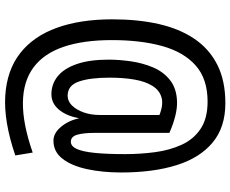

<svg xmlns="http://www.w3.org/2000/svg" viewBox="-98 -810 936 781"><g transform="rotate(90 370.5 -420.0)"><path d="M612.8 -13.7Q473.6 33.7 369.9 27.1Q266.1 20.5 197 -33.4Q127.9 -87.4 93.5 -182.9Q59.1 -278.3 59.1 -408.2Q59.1 -512.2 78.1 -596.7Q97.2 -681.2 138.2 -741.9Q179.2 -802.7 243.9 -835.4Q308.6 -868.2 400.4 -868.2Q498 -868.2 560.3 -816.4Q622.6 -764.6 652.3 -669.7Q682.1 -574.7 682.1 -444.3Q682.1 -369.1 668.7 -306.4Q655.3 -243.7 626.7 -206.3Q598.1 -168.9 552.7 -168.9Q522.5 -168.9 496.8 -199.2Q471.2 -229.5 461.4 -273.4Q452.1 -221.7 426.5 -191.2Q400.9 -160.6 363.8 -160.6Q322.8 -160.6 291 -186Q259.3 -211.4 241.2 -263.4Q223.1 -315.4 223.1 -394Q223.1 -436.5 230 -484.1Q236.8 -531.7 254.6 -574Q272.5 -616.2 305.9 -642.8Q339.4 -669.4 392.1 -671.6Q444.8 -673.8 521 -640.6V-336.9Q521 -291 528.6 -265.4Q536.1 -239.7 557.1 -239.7Q575.2 -239.7 586.2 -263.4Q597.2 -287.1 602.3 -335.9Q607.4 -384.8 607.4 -460Q607.4 -522.9 599.4 -582.8Q591.3 -642.6 569.1 -690.9Q546.9 -739.3 504.4 -767.6Q461.9 -795.9 393.6 -795.9Q301.8 -795.9 247.1 -747.6Q192.4 -699.2 168 -611.8Q143.6 -524.4 143.6 -406.7Q143.6 -290.5 170.9 -210.2Q198.2 -129.9 254.6 -87.9Q311 -45.9 397.2 -44.7Q483.4 -43.5 601.1 -84.5ZM370.1 -226.6Q392.1 -226.6 409.7 -244.4Q427.2 -262.2 437.7 -291.7Q448.2 -321.3 448.2 -356.9V-600.1Q406.2 -616.7 377.2 -608.6Q348.1 -600.6 330.1 -572Q312 -543.5 304.2 -498.5Q296.4 -453.6 296.4 -397Q296.4 -317.4 312.3 -272Q328.1 -226.6 370.1 -226.6Z"/></g></svg>

Font: Antonio Medium
Style: Regular
Weight: 500
Designer: Vernon Adams
Foundry: Vernon Adams
Version: Version 1.002